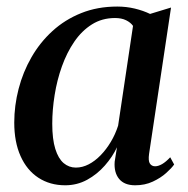

<svg xmlns="http://www.w3.org/2000/svg" viewBox="-20 -555 574 586"><path d="M435 -85.5Q432 -64 437.5 -55.8Q443 -47.5 453.5 -47.5Q463 -47.5 474.8 -54.2Q486.5 -61 499.5 -75L511.5 -53Q504 -42 487.2 -27Q470.5 -12 446.5 -0.8Q422.5 10.5 392.5 10.5Q359.5 10.5 343.5 -9Q327.5 -28.5 330 -61.5L337 -105.5Q323.5 -76.5 300 -49.8Q276.5 -23 245.8 -6.2Q215 10.5 179 10.5Q132.5 10.5 97.2 -12.5Q62 -35.5 42.8 -78.5Q23.5 -121.5 23.5 -181Q23.5 -232.5 36.8 -283.8Q50 -335 76 -380.2Q102 -425.5 140 -460.2Q178 -495 227.8 -515Q277.5 -535 338 -535Q365.5 -535 391.5 -528.8Q417.5 -522.5 438 -512.5L502 -532ZM386 -476Q378.5 -486.5 364.8 -493.2Q351 -500 331 -500Q291.5 -500 260.5 -480.5Q229.5 -461 206.8 -427.8Q184 -394.5 169 -352.5Q154 -310.5 146.8 -265.2Q139.5 -220 139.5 -177.5Q139.5 -130 148.8 -100.5Q158 -71 174.2 -57.2Q190.5 -43.5 211.5 -43.5Q231.5 -43.5 250.8 -53.5Q270 -63.5 287.2 -81.2Q304.5 -99 318.2 -122Q332 -145 340.5 -171.5Z"/></svg>

Font: Merriweather 96pt Medium
Style: Italic
Weight: 500
Italic angle: -7.8°
Version: Version 2.101